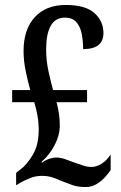

<svg xmlns="http://www.w3.org/2000/svg" viewBox="-20 -744 486 774"><path d="M325 10Q294 10 271.5 2Q249 -6 229 -14Q209 -23 191 -29Q173 -35 148 -35Q124 -35 102.5 -26.5Q81 -18 61 -7L45 3V-47L65 -63Q89 -81 112.5 -120.5Q136 -160 136 -220Q136 -250 131 -278Q126 -306 118 -332H29V-381H102Q93 -413 84 -455.5Q75 -498 75 -539Q75 -625 120 -674.5Q165 -724 245 -724Q324 -724 360.5 -691.5Q397 -659 397 -611Q397 -546 315 -546Q315 -578 309.5 -607Q304 -636 288 -654.5Q272 -673 242 -673Q203 -673 184.5 -640Q166 -607 166 -545Q166 -499 176 -454Q186 -409 194 -381H331V-332H208Q214 -309 217.5 -286.5Q221 -264 221 -237Q221 -199 200.5 -159.5Q180 -120 147 -91L149 -88Q164 -99 179 -104Q194 -109 207 -109Q224 -109 243.5 -102Q263 -95 279 -89Q295 -84 313 -77.5Q331 -71 349 -71Q370 -71 391 -85Q412 -99 426 -121V-58Q417 -45 402.5 -29Q388 -13 368.5 -1.5Q349 10 325 10Z"/></svg>

Font: Noto Serif Myanmar ExtraCondensed Medium
Style: Regular
Weight: 500
Width: 2
Designer: Ben Mitchell and the Monotype Design Team
Foundry: Monotype Imaging Inc.
Version: Version 2.106; ttfautohint (v1.8.4.7-5d5b)